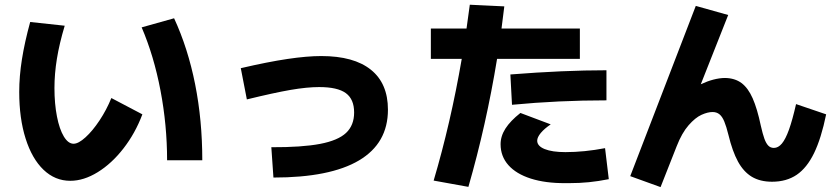

<svg xmlns="http://www.w3.org/2000/svg" viewBox="-20 -763 3497 804"><path d="M60.5 -377.9Q60.5 -443.4 71.8 -514.4Q83 -585.4 106.4 -670.9L251 -655.3Q228.5 -580.1 218.3 -517.1Q208 -454.1 208 -394.5Q208 -328.6 218.5 -275.1Q229 -221.7 247.3 -191.4Q265.6 -161.1 288.1 -161.1Q308.6 -161.1 338.1 -188Q367.7 -214.8 397 -259Q426.3 -303.2 446.3 -352.5L576.2 -284.2Q546.4 -205.1 497.1 -141.6Q447.8 -78.1 389.2 -42Q330.6 -5.9 274.4 -5.9Q210.4 -5.9 162.1 -52.2Q113.8 -98.6 87.2 -182.9Q60.5 -267.1 60.5 -377.9ZM573.2 -648.4 709 -686.5Q767.1 -561 797.1 -410.2Q827.1 -259.3 827.1 -91.8H679.7Q679.7 -238.8 652.1 -383.8Q624.5 -528.8 573.2 -648.4Z M1462.9 -292Q1462.9 -347.7 1428.2 -373Q1393.6 -398.4 1316.4 -398.4Q1265.6 -398.4 1196.5 -386.5Q1127.4 -374.5 1013.7 -346.7L988.3 -477.5Q1101.6 -503.9 1183.8 -516.1Q1266.1 -528.3 1325.2 -528.3Q1461.9 -528.3 1533.2 -470.9Q1604.5 -413.6 1604.5 -303.7Q1604.5 -163.1 1483.4 -91.3Q1362.3 -19.5 1125 -19.5L1116.2 -146.5Q1244.6 -146 1320.1 -160.4Q1395.5 -174.8 1429.2 -206.5Q1462.9 -238.3 1462.9 -292Z M1913.6 -516.6H1784.2V-643.6H1933.6L1947.3 -743.2L2091.8 -736.3L2080.1 -643.6H2408.2V-516.6H2061.5Q2016.1 -239.3 1941.4 19.5L1795.9 -6.8Q1867.2 -247.6 1913.6 -516.6ZM2076.2 -159.2Q2076.2 -192.9 2096.7 -224.9Q2117.2 -256.8 2159.2 -290L2286.1 -242.2Q2259.3 -224.1 2244.4 -206.1Q2229.5 -188 2229.5 -173.8Q2229.5 -151.4 2261 -138.7Q2292.5 -126 2347.7 -126Q2426.8 -126 2513.7 -142.6L2529.3 -12.7Q2484.9 -3.9 2445.8 0Q2406.7 3.9 2363.3 3.9H2347.7Q2264.2 4.4 2202.9 -15.1Q2141.6 -34.7 2108.9 -71.5Q2076.2 -108.4 2076.2 -159.2ZM2519.5 -468.8V-342.8Q2319.3 -342.8 2124 -324.2L2117.2 -451.2Q2340.8 -468.8 2519.5 -468.8Z M2619.1 -25.4 2893.6 -738.3 3029.3 -700.2 2914.6 -410.2Q2969.7 -436 3015.6 -436.5Q3057.1 -436 3085 -415.3Q3112.8 -394.5 3131.8 -351.3Q3150.9 -308.1 3166 -236.3Q3173.8 -201.7 3180.9 -182.1Q3188 -162.6 3197.3 -153.1Q3206.5 -143.6 3220.7 -143.6Q3238.8 -143.6 3254.2 -161.9Q3269.5 -180.2 3283.9 -220.2Q3298.3 -260.3 3313.5 -327.1L3439.5 -284.2Q3418.9 -183.6 3388.9 -121.8Q3358.9 -60.1 3316.2 -31Q3273.4 -2 3212.9 -2Q3163.1 -2 3128.4 -22.7Q3093.8 -43.5 3070.3 -86.4Q3046.9 -129.4 3030.3 -198.2Q3021.5 -233.9 3012.9 -254.4Q3004.4 -274.9 2992.7 -284.4Q2981 -293.9 2963.9 -293.9Q2943.4 -293.9 2917.5 -282.2Q2891.6 -270.5 2863.5 -238.5Q2835.4 -206.5 2813.5 -150.4L2746.1 20.5Z"/></svg>

Font: Pretendard GOV ExtraBold
Style: Regular
Weight: 800
Designer: Base glyphs from Inter by Rasmus Andersson; Hangeul glyphs from Noto Sans CJK(Source Han Sans) by Jang Soo-young and Kan
Foundry: Kil Hyung-jin
Version: Version 1.309